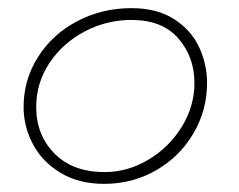

<svg xmlns="http://www.w3.org/2000/svg" viewBox="-20 -468 588 472"><path d="M38 -205Q38 -272 73.5 -328Q109 -384 170 -416Q231 -448 303 -448Q366 -448 408 -421Q450 -394 469.5 -352Q489 -310 489 -264Q489 -197 455.5 -140Q422 -83 364 -49.5Q306 -16 236 -16Q174 -16 129 -43Q84 -70 61 -113.5Q38 -157 38 -205ZM458 -264Q458 -328 418.5 -373.5Q379 -419 303 -419Q242 -419 188 -390.5Q134 -362 101.5 -313Q69 -264 69 -205Q69 -136 114 -90.5Q159 -45 237 -45Q294 -45 345 -75.5Q396 -106 427 -156.5Q458 -207 458 -264Z"/></svg>

Font: Mali ExtraLight
Style: Italic
Weight: 275
Italic angle: -10°
Version: Version 1.000; ttfautohint (v1.6)